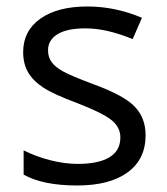

<svg xmlns="http://www.w3.org/2000/svg" viewBox="-20 -565 517 595"><path d="M431.2 -146Q431.2 -71.3 375.5 -30.8Q319.8 9.8 219.2 9.8Q112.8 9.8 53.2 -23.9V-99.1Q91.8 -79.6 136 -68.4Q180.2 -57.1 221.2 -57.1Q284.7 -57.1 318.8 -77.4Q353 -97.7 353 -139.2Q353 -170.4 325.9 -192.6Q298.8 -214.8 220.2 -245.1Q145.5 -272.9 114 -293.7Q82.5 -314.5 67.1 -340.8Q51.8 -367.2 51.8 -403.8Q51.8 -469.2 105 -507.1Q158.2 -544.9 251 -544.9Q337.4 -544.9 419.9 -509.8L391.1 -443.8Q310.5 -477.1 245.1 -477.1Q187.5 -477.1 158.2 -459Q128.9 -440.9 128.9 -409.2Q128.9 -387.7 139.9 -372.6Q150.9 -357.4 175.3 -343.8Q199.7 -330.1 269 -304.2Q364.3 -269.5 397.7 -234.4Q431.2 -199.2 431.2 -146Z"/></svg>

Font: Sahel FD
Style: FD
Weight: 400
Foundry: Saber Rastikerdar (saber.rastikerdar@gmail.com)
Version: Version 3.3.1